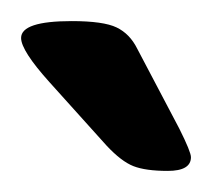

<svg xmlns="http://www.w3.org/2000/svg" viewBox="-20 -738 201 182"><path d="M81 -600 27 -660Q0 -690 0 -702Q0 -718 48 -718Q78 -718 90.5 -712Q103 -706 110 -692L150 -616Q161 -594 161 -589Q161 -576 139 -576Q118 -576 106.5 -580.5Q95 -585 81 -600Z"/></svg>

Font: Asap-Regular
Style: Regular
Weight: 400
Designer: Pablo Cosgaya
Foundry: Omnibus-Type
Version: Version 2.000; ttfautohint (v1.8)